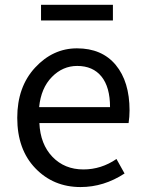

<svg xmlns="http://www.w3.org/2000/svg" viewBox="-20 -755 594 788"><path d="M310.5 12.7Q199.2 12.7 125 -64.5Q50.8 -141.6 50.8 -271.5Q50.8 -398.4 124 -477.5Q197.3 -556.6 295.9 -556.6Q398.4 -556.6 455.1 -488.3Q511.7 -419.9 511.7 -301.8Q511.7 -275.4 507.8 -250H141.6Q145.5 -163.1 195.3 -111.3Q245.1 -59.6 322.3 -59.6Q395.5 -59.6 458 -102.5L491.2 -43Q406.2 12.7 310.5 12.7ZM140.6 -315.4H431.6Q431.6 -397.5 396.5 -440.9Q361.3 -484.4 296.9 -484.4Q237.3 -484.4 192.9 -439Q148.4 -393.6 140.6 -315.4ZM148.4 -670.9V-735.4H443.4V-670.9Z"/></svg>

Font: Gen Shin Gothic Regular
Style: Regular
Weight: 400
Designer: [Source Han Sans]
Ryoko NISHIZUKA  (kana & ideographs); Paul D. Hunt (Latin, Greek & Cyrillic); Wenlong ZHANG  (bopomofo
Version: Version 1.002.20150607